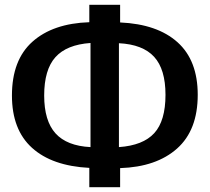

<svg xmlns="http://www.w3.org/2000/svg" viewBox="-20 -747 878 804"><path d="M808 -350Q808 -202 721.5 -125Q635 -48 483 -43V37H354V-44Q198 -52 114 -128Q30 -204 30 -347Q30 -496 116 -572.5Q202 -649 354 -654V-727H483V-653Q639 -646 723.5 -570Q808 -494 808 -350ZM165 -347Q165 -241 212.5 -188.5Q260 -136 359 -131V-567Q259 -560 212 -507.5Q165 -455 165 -347ZM478 -131Q579 -138 626 -189.5Q673 -241 673 -350Q673 -457 625.5 -509Q578 -561 478 -566Z"/></svg>

Font: FiraGO Medium
Style: Regular
Weight: 500
Designer: bBox Type
Foundry: bBox Type GmbH
Version: Version 1.001;PS 001.001;hotconv 1.0.88;makeotf.lib2.5.64775